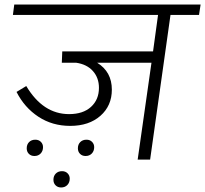

<svg xmlns="http://www.w3.org/2000/svg" viewBox="-20 -705 906 848"><path d="M859 -639H733L643 0H588L649 -428H409Q474 -388 474 -309Q474 -238 423.5 -193.5Q373 -149 290 -149Q211 -149 149.5 -189.5Q88 -230 53 -299L96 -325Q170 -201 285 -201Q347 -201 382 -233Q417 -265 417 -317Q417 -361 390.5 -391Q364 -421 316 -428H253L255 -478H656L678 -639H37L43 -685H866ZM170 -55Q170 -38 159.5 -27Q149 -16 132 -16Q117 -16 107.5 -25.5Q98 -35 98 -50Q98 -67 108.5 -77.5Q119 -88 136 -88Q151 -88 160.5 -78.5Q170 -69 170 -55ZM396 -55Q396 -38 385.5 -27Q375 -16 358 -16Q343 -16 333.5 -25.5Q324 -35 324 -50Q324 -67 334.5 -77.5Q345 -88 362 -88Q377 -88 386.5 -78.5Q396 -69 396 -55ZM288 84Q288 101 277.5 112Q267 123 250 123Q235 123 225.5 113.5Q216 104 216 89Q216 72 226.5 61.5Q237 51 254 51Q269 51 278.5 60.5Q288 70 288 84Z"/></svg>

Font: FiraGO Light
Style: Italic
Weight: 300
Italic angle: -8°
Designer: bBox Type GmbH
Foundry: bBox Type GmbH
Version: Version 1.001